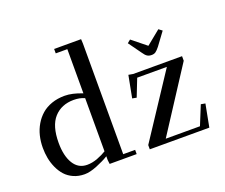

<svg xmlns="http://www.w3.org/2000/svg" viewBox="-120 -912 1290 1102"><g transform="rotate(-20 525.0 -361.0)"><path d="M47.9 -217.8Q47.9 -255.9 56.4 -290.8Q64.9 -325.7 82.8 -356Q100.6 -386.2 126 -408.4Q151.4 -430.7 187.5 -443.4Q223.6 -456.1 267.1 -456.1Q314 -456.1 374 -432.1V-702.1H303.2V-729H467.8L469.2 -702.1V-25.9H542V0H377L374 -23.9V-47.9Q343.3 -28.8 299.1 -11Q254.9 6.8 223.1 6.8Q186 6.8 156 -6.6Q126 -20 106.2 -42Q86.4 -64 73 -93.5Q59.6 -123 53.7 -154.1Q47.9 -185.1 47.9 -217.8ZM143.1 -213.9Q143.1 -133.8 172.1 -86.4Q201.2 -39.1 254.9 -39.1Q286.6 -39.1 319.1 -51.5Q351.6 -64 374 -78.1V-402.8Q345.2 -416 308.1 -416Q232.9 -416 188 -366.5Q143.1 -316.9 143.1 -213.9ZM622.1 0V-25.9L876 -411.1H694.8L652.8 -304.2L627 -309.1L652.8 -443.8L680.2 -439H979V-411.1L729 -25.9H938L985.8 -143.1L1012.2 -138.2L985.8 0ZM711.9 -615.2 731 -630.9 817.9 -561 903.8 -630.9 924.8 -615.2 867.2 -537.1Q852.5 -518.6 842.5 -511.7Q832.5 -504.9 817.9 -504.9Q802.2 -504.9 791.3 -511.7Q780.3 -518.6 768.1 -537.1Z"/></g></svg>

Font: Dehuti
Style: Bold
Weight: 700
Version: Version 1.2